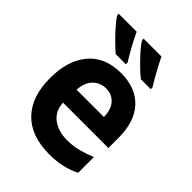

<svg xmlns="http://www.w3.org/2000/svg" viewBox="-220 -880 1003 1003"><g transform="rotate(45 281.5 -378.0)"><path d="M324 10Q189 10 117 -64Q45 -138 45 -275Q45 -406 108.5 -481Q172 -556 290 -556Q398 -556 458.5 -491.5Q519 -427 519 -306V-232H184Q187 -171 230 -139.5Q273 -108 338 -108Q381 -108 421 -118.5Q461 -129 499 -145V-29Q463 -10 419 0Q375 10 324 10ZM388 -330Q387 -386 360 -415Q333 -444 291 -444Q249 -444 219.5 -415.5Q190 -387 186 -330ZM385 -606Q361 -625 332 -653.5Q303 -682 278.5 -710Q254 -738 245 -756V-766H377Q391 -737 413.5 -695.5Q436 -654 458 -619V-606ZM199 -606Q178 -624 149 -652.5Q120 -681 95.5 -709.5Q71 -738 61 -756V-766H194Q208 -735 230 -694.5Q252 -654 274 -619V-606Z"/></g></svg>

Font: Noto Sans Mono SemiCondensed
Style: Bold
Weight: 700
Width: 4
Designer: Monotype Design Team
Foundry: Monotype Imaging Inc.
Version: Version 2.014